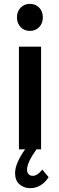

<svg xmlns="http://www.w3.org/2000/svg" viewBox="-20 -774 307 995"><path d="M58.1 123Q58.1 73.2 109.9 0H78.1V-532.2H192.9V0H168.9Q120.1 68.4 120.1 105Q120.1 120.1 128.2 128.7Q136.2 137.2 149.9 137.2Q173.8 137.2 199.2 105L231.9 144Q214.8 171.4 189.9 186.3Q165 201.2 137.2 201.2Q104.5 201.2 81.3 181.4Q58.1 161.6 58.1 123ZM134.8 -753.9Q164.1 -753.9 183.1 -734.4Q202.1 -714.8 202.1 -684.1Q202.1 -653.3 183.1 -633.5Q164.1 -613.8 134.8 -613.8Q106 -613.8 86.9 -633.5Q67.9 -653.3 67.9 -684.1Q67.9 -714.8 86.9 -734.4Q106 -753.9 134.8 -753.9Z"/></svg>

Font: Trueno
Style: Rg
Weight: 400
Designer: Julieta Ulanovsky
Foundry: Julieta Ulanovsky
Version: Version 3.001b